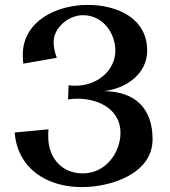

<svg xmlns="http://www.w3.org/2000/svg" viewBox="-20 -738 695 784"><path d="M314 26C434 26 603 -29 603 -169C603 -292 536 -364 405 -366C493 -376 581 -435 581 -531C581 -664 459 -718 337 -718C213 -718 73 -653 73 -514C73 -502 74 -490 75 -478L212 -502C204 -522 199 -545 199 -567C199 -624 259 -676 319 -676C400 -676 451 -603 451 -531C451 -449 375 -388 290 -388C280 -388 270 -388 260 -390L258 -332C271 -334 283 -335 296 -335C389 -335 472 -287 472 -196C472 -115 412 -30 318 -30C227 -30 177 -100 177 -178C177 -189 177 -200 178 -210L40 -197C51 -51 170 26 314 26Z"/></svg>

Font: Original Surfer
Style: Regular
Weight: 400
Designer: Astigmatic (AOETI)
Foundry: Astigmatic (AOETI)
Version: Version 1.001